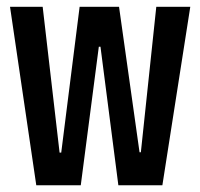

<svg xmlns="http://www.w3.org/2000/svg" viewBox="-20 -551 595 571"><path d="M87.9 0 9.8 -530.8H106.9L157.2 -97.2H162.1L216.8 -530.8H334L395 -98.1H398.9L444.8 -530.8H545.9L462.9 0H332L278.8 -412.1H273.9L220.2 0Z"/></svg>

Font: Lumene Sans Condensed
Style: Bold
Weight: 600
Width: 3
Designer: Deni Anggara
Version: Version 1.003;Glyphs 3.1.2 (3151)